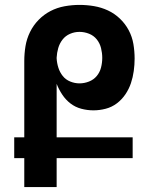

<svg xmlns="http://www.w3.org/2000/svg" viewBox="-20 -763 640 783"><path d="M211 0H79V-118H38V-203H79V-514Q79 -545 84 -575Q89 -605 102.5 -632.5Q116 -660 137.5 -682Q159 -704 186 -718Q213 -732 243.5 -737.5Q274 -743 304 -743Q334 -743 363.5 -738Q393 -733 420 -720.5Q447 -708 469 -687Q491 -666 505 -639.5Q519 -613 524 -583.5Q529 -554 529 -524Q529 -499 525.5 -473.5Q522 -448 514 -424Q506 -400 491.5 -378.5Q477 -357 456.5 -341.5Q436 -326 411 -319.5Q386 -313 361 -313Q336 -313 311.5 -319.5Q287 -326 267.5 -341Q248 -356 234 -377Q220 -398 211 -421V-203H521V-118H211ZM304 -423Q324 -423 343 -430.5Q362 -438 374.5 -453Q387 -468 392 -487.5Q397 -507 397 -527Q397 -547 392 -567Q387 -587 374.5 -602.5Q362 -618 343 -625.5Q324 -633 304 -633Q284 -633 265.5 -625Q247 -617 235 -601.5Q223 -586 217.5 -567Q212 -548 211 -528V-525Q212 -506 218 -487Q224 -468 236 -453Q248 -438 266.5 -430.5Q285 -423 304 -423Z"/></svg>

Font: Iosevka Extrabold Extended
Style: Regular
Weight: 800
Width: 7
Monospace: yes
Designer: Belleve Invis
Foundry: Belleve Invis
Version: Version 32.5.0; ttfautohint (v1.8.4)